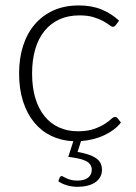

<svg xmlns="http://www.w3.org/2000/svg" viewBox="-20 -526 512 724"><path d="M436 -64Q414.5 -36 375 -17Q335.5 2 285.5 6L272.5 47Q318 54.5 341.2 69.8Q364.5 85 364.5 114.5Q364.5 129.5 357.8 141.5Q351 153.5 338.8 161.8Q326.5 170 309.5 174.2Q292.5 178.5 272.5 178.5Q252 178.5 232.5 172.8Q213 167 200 157.5L205 143.5Q208 138 213 138Q215.5 138 219.8 140.8Q224 143.5 230.8 146.5Q237.5 149.5 247.5 152.2Q257.5 155 272 155Q298 155 312 144Q326 133 326 114.5Q326 102 319.5 93.5Q313 85 301.2 79.8Q289.5 74.5 273.2 71.2Q257 68 237.5 65.5L256.5 6.5Q211 4.5 173.5 -13.5Q136 -31.5 109 -64.2Q82 -97 67 -143.5Q52 -190 52 -249Q52 -306 67 -353Q82 -400 111 -434Q140 -468 181.8 -486.8Q223.5 -505.5 277.5 -505.5Q326 -505.5 363.5 -490Q401 -474.5 429 -448L416.5 -431Q414 -428.5 411.8 -426.8Q409.5 -425 405.5 -425Q400.5 -425 392 -431.8Q383.5 -438.5 369 -446.5Q354.5 -454.5 332.8 -461.2Q311 -468 280 -468Q237 -468 203.8 -452.8Q170.5 -437.5 147.5 -409Q124.5 -380.5 112.8 -340Q101 -299.5 101 -249Q101 -196.5 113.2 -156Q125.5 -115.5 148 -87.8Q170.5 -60 202.5 -45.5Q234.5 -31 273.5 -31Q309.5 -31 333.8 -39.5Q358 -48 373.8 -58Q389.5 -68 398.5 -76.5Q407.5 -85 413.5 -85Q419.5 -85 423.5 -80Z"/></svg>

Font: Lato 2
Style: Regular
Weight: 300
Designer: Lukasz Dziedzic with Adam Twardoch and Botio Nikoltchev
Foundry: tyPoland Lukasz Dziedzic
Version: Version 2.015; 2015-08-06; http://www.latofonts.com/